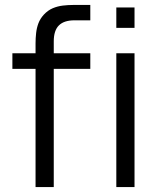

<svg xmlns="http://www.w3.org/2000/svg" viewBox="-20 -755 643 775"><path d="M123.5 0V-477H30V-540H123.5V-580Q123.5 -601 125.8 -621.5Q128 -642 135 -660.8Q142 -679.5 157 -696Q173.5 -713.5 193 -721.8Q212.5 -730 233.8 -732.5Q255 -735 275.5 -735H344.5V-673H280.5Q238.5 -673 217.8 -652.5Q197 -632 197 -588V-540H344.5V-477H197V0ZM449.5 -642.5V-725H523V-642.5ZM449.5 0V-540H523V0Z"/></svg>

Font: Cns Manrope
Style: Regular
Weight: 400
Designer: Mikhail Sharanda
Foundry: Mikhail Sharanda
Version: Version 4.504